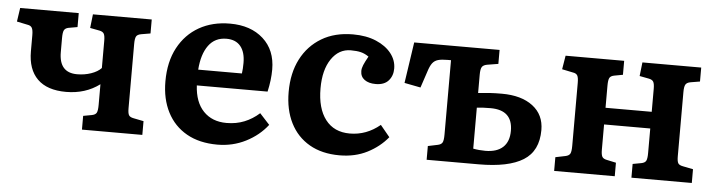

<svg xmlns="http://www.w3.org/2000/svg" viewBox="-39 -679 3167 849"><g transform="rotate(5 1544.5 -255.0)"><path d="M341 0V-61L379 -68Q395 -71 400 -80.5Q405 -90 405 -115V-207Q342 -160 256 -160Q172 -160 129 -202.5Q86 -245 86 -325V-397Q86 -420 80.5 -429.5Q75 -439 61 -441L13 -451L22 -512H282V-450L242 -443Q228 -440 223 -430.5Q218 -421 218 -396V-333Q218 -242 298 -242Q331 -242 360 -252Q389 -262 405 -279V-400Q405 -422 400 -431Q395 -440 380 -443L338 -451L345 -512H606V-450L565 -443Q548 -440 543 -430.5Q538 -421 538 -397V-112Q538 -90 543 -81.5Q548 -73 564 -70L609 -61V0Z M943 14Q863 14 806.5 -18Q750 -50 720 -108.5Q690 -167 690 -245Q690 -332 723.5 -394.5Q757 -457 816 -490.5Q875 -524 953 -524Q1045 -524 1100.5 -474Q1156 -424 1156 -338Q1156 -291 1144 -239H830Q834 -165 872.5 -125Q911 -85 975 -85Q1018 -85 1054 -99.5Q1090 -114 1120 -141L1164 -93Q1127 -45 1069 -15.5Q1011 14 943 14ZM830 -309H1024Q1027 -330 1027 -356Q1027 -404 1005.5 -430Q984 -456 943 -456Q892 -456 863.5 -417Q835 -378 830 -309Z M1485 14Q1407 14 1351.5 -18Q1296 -50 1266.5 -108.5Q1237 -167 1237 -246Q1237 -330 1269 -392Q1301 -454 1359.5 -489Q1418 -524 1499 -524Q1558 -524 1601.5 -505.5Q1645 -487 1669 -456.5Q1693 -426 1693 -389Q1693 -357 1674 -335.5Q1655 -314 1617 -314Q1586 -314 1567.5 -327.5Q1549 -341 1549 -366Q1549 -378 1555 -392.5Q1561 -407 1575 -432Q1558 -444 1540 -448.5Q1522 -453 1495 -453Q1442 -453 1409 -404.5Q1376 -356 1376 -274Q1376 -185 1414 -135.5Q1452 -86 1522 -86Q1596 -86 1656 -136L1698 -85Q1662 -41 1608 -13.5Q1554 14 1485 14Z M1871 0V-61L1914 -70Q1929 -73 1934.5 -82Q1940 -91 1940 -118V-448H1925Q1898 -448 1882.5 -443.5Q1867 -439 1857.5 -426.5Q1848 -414 1840 -388L1816 -316L1744 -330L1771 -512H2150V-450L2101 -442Q2084 -439 2078 -429.5Q2072 -420 2072 -395V-314Q2100 -317 2123.5 -318.5Q2147 -320 2177 -320Q2264 -320 2314.5 -281.5Q2365 -243 2365 -175Q2365 -82 2299.5 -41Q2234 0 2102 0ZM2126 -62Q2177 -62 2204 -87Q2231 -112 2231 -160Q2231 -252 2133 -252Q2099 -252 2072 -249V-67Q2098 -62 2126 -62Z M2437 0V-61L2481 -70Q2496 -73 2501.5 -82Q2507 -91 2507 -118V-397Q2507 -421 2501.5 -430Q2496 -439 2481 -441L2433 -451L2443 -512H2703V-450L2665 -443Q2649 -440 2644 -430.5Q2639 -421 2639 -396V-298H2844V-400Q2844 -422 2839 -431Q2834 -440 2819 -443L2777 -451L2784 -512H3045V-450L3003 -443Q2987 -440 2981.5 -430.5Q2976 -421 2976 -397V-112Q2976 -90 2981 -81.5Q2986 -73 3003 -70L3048 -61V0H2780V-61L2818 -68Q2834 -71 2839 -80.5Q2844 -90 2844 -115V-224H2639V-112Q2639 -90 2644 -81Q2649 -72 2664 -69L2706 -60V0Z"/></g></svg>

Font: Literata SemiBold
Style: Regular
Weight: 600
Designer: Latin by Veronika Burian and Jose Scaglione. Greek by Irene Vlachou. Cyrillic by Vera Evstafieva.
Foundry: TypeTogether
Version: Version 3.103; ttfautohint (v1.8.4.7-5d5b);gftools[0.9.29]